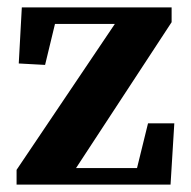

<svg xmlns="http://www.w3.org/2000/svg" viewBox="-20 -500 517 520"><path d="M24.9 0V-40L291 -435.1H128.9L102.1 -324.2L30.8 -328.1L39.1 -480H444.8V-439.9L186 -44.9H351.1L380.9 -166H452.1L441.9 0Z"/></svg>

Font: SourceSerifPro-Bold
Style: Bold
Weight: 700
Designer: Frank Grießhammer
Foundry: Adobe Systems Incorporated
Version: Version 1.014;PS Version 1.0;hotconv 1.0.73;makeotf.lib2.5.5